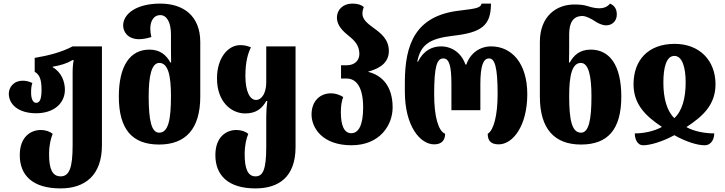

<svg xmlns="http://www.w3.org/2000/svg" viewBox="-20 -794 4034 1068"><path d="M317 254C453 254 547 181 547 14V-536H384C323 -504 251 -485 173 -472V-395C198 -379 211 -358 211 -294C211 -242 201 -222 181 -222C162 -222 153 -247 153 -278C153 -297 154 -317 160 -332C141 -342 122 -345 107 -345C52 -345 29 -304 29 -273C29 -212 84 -164 181 -164C277 -164 341 -217 341 -295C341 -338 323 -392 273 -420V-423C317 -430 354 -442 384 -460H390C386 -440 384 -419 384 -389V14C384 141 365 187 317 187C269 187 253 141 253 65C253 11 263 -25 273 -49C259 -62 234 -71 207 -71C153 -71 90 -35 90 69C90 181 161 254 317 254Z M865 10C1011 10 1094 -75 1094 -257V-560C1094 -707 999 -774 871 -774C739 -774 665 -717 665 -652C665 -619 689 -576 754 -576C773 -576 796 -580 822 -588C818 -604 816 -619 816 -634C816 -677 835 -710 871 -710C908 -710 931 -670 931 -602V-558C931 -519 931 -476 932 -446H928C905 -487 872 -518 811 -518C705 -518 641 -430 641 -257C641 -75 715 10 865 10ZM865 -56C823 -56 807 -123 807 -258C807 -371 823 -444 866 -444C916 -444 931 -371 931 -259C931 -126 916 -56 865 -56Z M1401 254C1530 254 1624 191 1624 24V-536H1461V-335C1461 -280 1438 -238 1404 -238C1371 -238 1345 -283 1345 -372C1345 -452 1360 -499 1376 -531C1353 -539 1340 -543 1316 -543C1250 -543 1187 -474 1187 -358C1187 -228 1266 -163 1344 -163C1405 -163 1438 -191 1461 -232H1467C1463 -203 1461 -175 1461 -146V24C1461 151 1442 187 1401 187C1357 187 1341 141 1341 65C1341 11 1351 -25 1361 -49C1347 -62 1322 -71 1295 -71C1241 -71 1178 -35 1178 69C1178 181 1249 254 1401 254Z M1935 14C2094 14 2164 -99 2164 -196C2164 -315 2105 -375 2029 -394V-396C2105 -416 2143 -454 2143 -510C2143 -575 2099 -609 2059 -638C2026 -662 1996 -685 1996 -718C1996 -730 1998 -741 2004 -755C1989 -767 1971 -774 1940 -774C1887 -774 1854 -739 1854 -696C1854 -651 1889 -619 1925 -590C1954 -567 1979 -539 1979 -494C1979 -459 1954 -431 1909 -431H1877V-357H1909C1957 -357 2000 -317 2000 -196C2000 -99 1975 -53 1934 -53C1895 -53 1876 -94 1876 -170C1876 -199 1879 -229 1889 -254C1869 -268 1842 -275 1822 -275C1760 -275 1713 -232 1713 -157C1713 -83 1773 14 1935 14Z M2395 9C2437 9 2456 -14 2456 -50C2418 -65 2395 -146 2395 -270C2395 -427 2411 -469 2446 -469C2479 -469 2491 -427 2491 -326V-181H2652V-326C2652 -427 2668 -469 2700 -469C2731 -469 2748 -427 2748 -270C2748 -152 2726 -69 2693 -50C2693 -17 2705 9 2754 9C2833 9 2913 -94 2913 -270C2913 -444 2825 -536 2712 -536C2650 -536 2596 -499 2574 -435H2569C2547 -499 2494 -536 2433 -536C2386 -536 2337 -515 2305 -451H2301C2320 -547 2371 -580 2500 -595C2657 -613 2711 -650 2711 -774H2659C2652 -752 2640 -747 2536 -735C2291 -707 2232 -549 2232 -335V-284C2232 -91 2318 9 2395 9Z M3212 10C3362 10 3436 -75 3436 -257C3436 -430 3372 -518 3266 -518C3205 -518 3172 -487 3149 -446H3145C3146 -476 3146 -519 3146 -558V-602C3146 -670 3169 -705 3220 -705C3240 -705 3270 -689 3291 -675C3308 -664 3330 -653 3352 -653C3384 -653 3411 -676 3411 -713C3411 -747 3395 -765 3373 -774C3361 -758 3341 -748 3314 -748C3295 -748 3273 -752 3252 -759C3230 -766 3210 -769 3174 -769C3078 -769 2983 -707 2983 -560V-257C2983 -75 3066 10 3212 10ZM3212 -56C3161 -56 3146 -126 3146 -259C3146 -371 3161 -444 3211 -444C3254 -444 3270 -371 3270 -258C3270 -123 3254 -56 3212 -56Z M3558 14C3597 14 3665 -6 3731 -42C3795 -6 3858 14 3899 14C3939 14 3953 -24 3953 -52C3903 -52 3843 -62 3798 -87C3888 -146 3960 -210 3960 -325C3960 -458 3871 -550 3733 -550C3584 -550 3504 -458 3504 -325C3504 -211 3575 -146 3662 -88C3617 -63 3559 -52 3511 -52C3511 -24 3523 14 3558 14ZM3731 -137C3690 -176 3670 -246 3670 -335C3670 -417 3686 -483 3731 -483C3776 -483 3794 -417 3794 -335C3794 -247 3774 -176 3731 -137Z"/></svg>

Font: Noto Serif Georgian ExtraCondensed Black
Style: Regular
Weight: 900
Width: 2
Designer: Monotype Design Team, Akaki Razmadze
Foundry: Google LLC
Version: Version 2.003